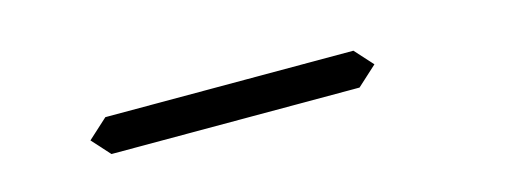

<svg xmlns="http://www.w3.org/2000/svg" viewBox="-19 -191 853 320"><g transform="rotate(-15 408.0 -31.0)"><path d="M612 -31 578 0H150L122 -31L156 -62H158H339H401H582H584Z"/></g></svg>

Font: DSEG14 Classic Mini
Style: Light Italic
Weight: 300
Italic angle: -5°
Designer: Keshikan(Twitter:@keshinomi_88pro)
Version: Version 0.46